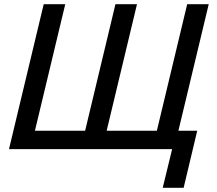

<svg xmlns="http://www.w3.org/2000/svg" viewBox="-20 -713 1036 918"><path d="M758 185 803 0H23L189 -693H292L147 -88H387L532 -693H635L490 -88H730L875 -693H978L833 -88H923L858 185Z"/></svg>

Font: Ubuntu Sans Medium
Style: Italic
Weight: 500
Italic angle: -13.5°
Designer: Dalton Maag Ltd
Foundry: Dalton Maag Ltd
Version: Version 1.006